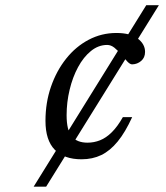

<svg xmlns="http://www.w3.org/2000/svg" viewBox="-20 -702 624 722"><path d="M106.5 0 530 -682.5H577.5L153.5 0ZM383 -533Q350 -533 322 -510.2Q294 -487.5 273.5 -449.5Q253 -411.5 241.8 -364.5Q230.5 -317.5 230.5 -269Q230.5 -211.5 250.2 -188.5Q270 -165.5 309 -165.5Q333.5 -165.5 356.2 -174.5Q379 -183.5 400.5 -204.8Q422 -226 442 -261.5H477Q451 -204.5 422.5 -169.8Q394 -135 361 -119Q328 -103 286.5 -103Q221 -103 186 -138.8Q151 -174.5 151 -247.5Q151 -316.5 171.8 -376.2Q192.5 -436 228.8 -481.5Q265 -527 313.5 -552.5Q362 -578 417.5 -578Q470.5 -578 498 -557Q525.5 -536 525.5 -507Q525.5 -485.5 511 -473Q496.5 -460.5 477.5 -460Q469.5 -459.5 459.2 -470.2Q449 -481 436 -496.5Q423 -512.5 410 -522.8Q397 -533 383 -533Z"/></svg>

Font: Newsreader
Style: Italic
Weight: 400
Italic angle: -17°
Designer: Hugues Gentile
Foundry: Production Type
Version: Version 1.003